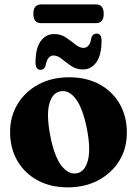

<svg xmlns="http://www.w3.org/2000/svg" viewBox="-20 -814 604 846"><path d="M285 -473.5Q361 -473.5 418.2 -442.5Q475.5 -411.5 507.2 -356.5Q539 -301.5 539 -229.5Q539 -160.5 506 -106.2Q473 -52 414.2 -20.2Q355.5 11.5 278.5 11.5Q202.5 11.5 145.5 -19.5Q88.5 -50.5 56.5 -105.5Q24.5 -160.5 24.5 -232.5Q24.5 -301 57.5 -355.5Q90.5 -410 149.2 -441.8Q208 -473.5 285 -473.5ZM319 -50.5Q354 -57.5 367.2 -106.8Q380.5 -156 363 -246Q345 -337 314 -378Q283 -419 245.5 -411.5Q210.5 -405 197.2 -356Q184 -307 201.5 -216Q219 -125 250.5 -84.2Q282 -43.5 319 -50.5ZM344.5 -508Q316 -508 293.5 -523.5Q271 -539 252.2 -554.2Q233.5 -569.5 215.5 -569.5Q188.5 -569.5 180.5 -523.5Q175 -506.5 158.5 -506.5Q136.5 -506.5 136.5 -538Q136.5 -600 158.8 -632Q181 -664 219.5 -664Q248 -664 270.5 -648.8Q293 -633.5 311.8 -618.2Q330.5 -603 348 -603Q376 -603 383 -649Q389 -666 405.5 -666Q427.5 -666 427.5 -634.5Q427.5 -572.5 405 -540.2Q382.5 -508 344.5 -508ZM127 -753Q127 -794.5 161.5 -794.5H402.5Q437 -794.5 437 -753Q437 -712 402.5 -712H161.5Q127 -712 127 -753Z"/></svg>

Font: Fraunces 72pt S050
Style: Bold
Weight: 700
Version: Version 1.000; ttfautohint (v1.8.3)